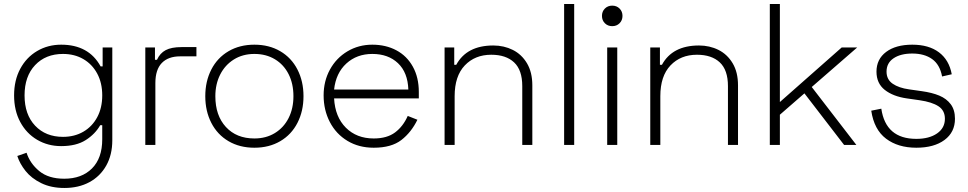

<svg xmlns="http://www.w3.org/2000/svg" viewBox="-20 -720 4809 954"><path d="M538 -23 488 -28V-98H478Q453 -54 406 -24Q359 6 284 6Q218 6 164.5 -25.5Q111 -57 80.5 -114Q50 -171 50 -246Q50 -321 80.5 -378Q111 -435 164.5 -466.5Q218 -498 284 -498Q421 -498 480 -390H490V-484H538ZM293 -452Q207 -452 154.5 -396.5Q102 -341 102 -246Q102 -151 154.5 -95.5Q207 -40 293 -40Q350 -40 394 -65.5Q438 -91 463 -137.5Q488 -184 488 -246Q488 -308 463 -354.5Q438 -401 394 -426.5Q350 -452 293 -452ZM112 39Q129 92 175 130Q221 168 299 168Q386 168 437 117Q488 66 488 -28L538 -23Q538 49 508 102.5Q478 156 424.5 185Q371 214 300 214Q234 214 185 190Q136 166 107 129.5Q78 93 66 55Z M750 -423H760Q775 -456 803.5 -471Q832 -486 882 -486H956V-440H875Q816 -440 784 -407Q752 -374 752 -307V0H702V-484H750Z M1000 -242Q1000 -316 1030 -374.5Q1060 -433 1115.5 -465.5Q1171 -498 1244 -498Q1317 -498 1372.5 -465.5Q1428 -433 1458 -374.5Q1488 -316 1488 -242Q1488 -168 1458 -109.5Q1428 -51 1372.5 -18.5Q1317 14 1244 14Q1171 14 1115.5 -18.5Q1060 -51 1030 -109.5Q1000 -168 1000 -242ZM1050 -242Q1050 -146 1102.5 -89Q1155 -32 1244 -32Q1302 -32 1346 -59Q1390 -86 1414 -133.5Q1438 -181 1438 -242Q1438 -304 1414 -351.5Q1390 -399 1346 -425.5Q1302 -452 1244 -452Q1186 -452 1142 -424.5Q1098 -397 1074 -349.5Q1050 -302 1050 -242Z M1588 -246Q1588 -317 1619.5 -374.5Q1651 -432 1706.5 -465Q1762 -498 1830 -498Q1897 -498 1949.5 -470Q2002 -442 2031.5 -388.5Q2061 -335 2061 -263V-231H1640Q1645 -139 1698.5 -85.5Q1752 -32 1837 -32Q1903 -32 1943 -62Q1983 -92 2006 -144L2054 -125Q2024 -63 1974.5 -24.5Q1925 14 1837 14Q1763 14 1706.5 -20Q1650 -54 1619 -113.5Q1588 -173 1588 -246ZM2009 -275Q2006 -360 1957.5 -406Q1909 -452 1830 -452Q1753 -452 1701 -404.5Q1649 -357 1640 -275Z M2237 -484V-398H2247Q2299 -494 2431 -494Q2484 -494 2528 -472Q2572 -450 2598.5 -405.5Q2625 -361 2625 -296V0H2575V-292Q2575 -372 2534.5 -410Q2494 -448 2421 -448Q2340 -448 2289.5 -395Q2239 -342 2239 -242V0H2189V-484Z M2833 0H2783V-700H2833Z M3047 0H2997V-484H3047ZM2971 -641Q2971 -663 2985.5 -677.5Q3000 -692 3022 -692Q3044 -692 3058.5 -677.5Q3073 -663 3073 -641Q3073 -619 3058.5 -604.5Q3044 -590 3022 -590Q3000 -590 2985.5 -604.5Q2971 -619 2971 -641Z M3259 -484V-398H3269Q3321 -494 3453 -494Q3506 -494 3550 -472Q3594 -450 3620.5 -405.5Q3647 -361 3647 -296V0H3597V-292Q3597 -372 3556.5 -410Q3516 -448 3443 -448Q3362 -448 3311.5 -395Q3261 -342 3261 -242V0H3211V-484Z M3805 -700H3855V-213L4162 -484H4239L3855 -150V0H3805ZM4235 0H4174L3964 -273L4000 -305Z M4335 -364Q4335 -426 4383 -462Q4431 -498 4513 -498Q4595 -498 4645.5 -460Q4696 -422 4709 -351L4661 -340Q4650 -399 4611.5 -426.5Q4573 -454 4513 -454Q4455 -454 4420 -430.5Q4385 -407 4385 -364Q4385 -325 4415.5 -304Q4446 -283 4497 -276L4560 -267Q4611 -260 4647 -245Q4683 -230 4704 -202Q4725 -174 4725 -130Q4725 -63 4673 -24.5Q4621 14 4533 14Q4442 14 4382.5 -31Q4323 -76 4309 -170L4359 -180Q4381 -30 4533 -30Q4597 -30 4636 -57Q4675 -84 4675 -130Q4675 -171 4643 -192Q4611 -213 4549 -222L4486 -231Q4417 -241 4376 -273.5Q4335 -306 4335 -364Z"/></svg>

Font: Space Grotesk Variable
Style: Regular
Weight: 400
Designer: Florian Karsten (Space Grotesk), Colophon Foundry (Space Mono)
Foundry: Florian Karsten
Version: Version 1.106